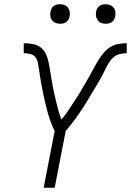

<svg xmlns="http://www.w3.org/2000/svg" viewBox="-20 -886 618 906"><path d="M186 0 238 -268Q231 -281 225.5 -295Q220 -309 215 -323Q210 -337 206 -351.5Q202 -366 198.5 -380.5Q195 -395 191.5 -409.5Q188 -424 185 -439Q182 -454 179 -468.5Q176 -483 173.5 -498Q171 -513 168.5 -528.5Q166 -544 164 -559Q162 -574 159 -589Q156 -604 147.5 -615.5Q139 -627 123.5 -631Q108 -635 92 -635V-682Q115 -682 138 -677.5Q161 -673 176.5 -658.5Q192 -644 200 -623.5Q208 -603 211.5 -581Q215 -559 219 -537Q223 -515 226.5 -493Q230 -471 235 -449Q240 -427 245 -405.5Q250 -384 256 -363Q262 -342 270 -322Q284 -338 295.5 -355Q307 -372 318.5 -389.5Q330 -407 341.5 -424.5Q353 -442 363.5 -460Q374 -478 384.5 -496Q395 -514 405 -532Q415 -550 424.5 -568Q434 -586 445 -603.5Q456 -621 470 -637.5Q484 -654 501.5 -664.5Q519 -675 539 -678.5Q559 -682 578 -682V-635Q562 -635 545.5 -631Q529 -627 515.5 -615.5Q502 -604 493 -589Q484 -574 477 -559Q470 -544 461.5 -528.5Q453 -513 444.5 -498Q436 -483 427 -468.5Q418 -454 409 -439Q400 -424 391.5 -409.5Q383 -395 373.5 -380.5Q364 -366 354 -351.5Q344 -337 334 -323Q324 -309 312.5 -295Q301 -281 290 -268L238 0ZM479 -774Q467 -774 457 -778Q447 -782 441 -790.5Q435 -799 433 -810Q431 -821 434 -833Q435 -840 439.5 -847Q444 -854 450 -858.5Q456 -863 463.5 -864.5Q471 -866 479 -866Q490 -866 500 -862Q510 -858 516.5 -849.5Q523 -841 524.5 -830Q526 -819 523 -807Q522 -800 518 -793Q514 -786 507.5 -781.5Q501 -777 493.5 -775.5Q486 -774 479 -774ZM263 -774Q252 -774 242 -778Q232 -782 225.5 -790.5Q219 -799 217.5 -810Q216 -821 219 -833Q220 -840 224 -847Q228 -854 234.5 -858.5Q241 -863 248.5 -864.5Q256 -866 263 -866Q275 -866 285 -862Q295 -858 301 -849.5Q307 -841 309 -830Q311 -819 308 -807Q307 -800 302.5 -793Q298 -786 292 -781.5Q286 -777 278.5 -775.5Q271 -774 263 -774Z"/></svg>

Font: Lode Dark
Style: Italic
Weight: 400
Italic angle: -11°
Monospace: yes
Designer: Belleve Invis
Foundry: Belleve Invis
Version: Version 29.2.0; ttfautohint (v1.8.3)